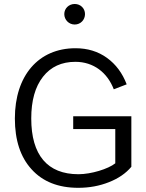

<svg xmlns="http://www.w3.org/2000/svg" viewBox="-20 -919 721 945"><path d="M340.3 -283.7H547.4V-115.2C512.7 -87.4 428.7 -61.5 366.2 -61.5C213.4 -61.5 133.8 -155.8 133.8 -335.9C133.8 -423.3 152.8 -491.7 191.4 -541C230 -590.3 283.2 -614.7 351.1 -614.7C440.4 -614.7 508.3 -562 540 -479.5L603.5 -503.9C582.5 -559.1 550.3 -602.5 506.3 -634.3C462.4 -666 410.6 -681.6 351.6 -681.6C169.4 -681.6 53.2 -546.9 53.2 -335.9C53.2 -229 80.6 -145.5 135.7 -85.4C190.4 -24.9 267.1 5.4 365.2 5.4C419.4 5.4 469.7 -3.9 516.6 -22.5C563.5 -41 600.1 -66.4 626.5 -98.1V-346.7H340.3ZM296.4 -849.6C296.4 -821.8 318.8 -798.3 347.7 -798.3C377 -798.3 398.4 -821.8 398.4 -849.6C398.4 -877.4 377 -899.4 347.7 -899.4C318.8 -899.4 296.4 -877.4 296.4 -849.6Z"/></svg>

Font: Estedad Regular
Style: Regular
Weight: 400
Designer: Amin Abedi
Version: Version 7.3